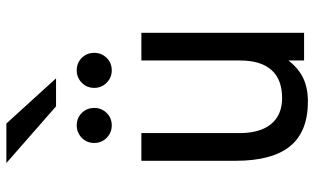

<svg xmlns="http://www.w3.org/2000/svg" viewBox="-212 -763 987 603"><g transform="rotate(-90 281.5 -461.5)"><path d="M264 12Q169.5 12 123.8 -44Q78 -100 78 -216V-511H165V-203Q165 -138 193.5 -103.5Q222 -69 275 -69Q333.5 -69 363.2 -102.5Q393 -136 393 -201V-511H480V0H393V-49Q368.5 -17.5 337.8 -2.8Q307 12 264 12ZM362 -604Q339.5 -604 323.2 -620Q307 -636 307 -659Q307 -682.5 323.2 -698.2Q339.5 -714 362 -714Q385.5 -714 401.2 -698.2Q417 -682.5 417 -659Q417 -636 401.2 -620Q385.5 -604 362 -604ZM189 -604Q166.5 -604 150.2 -620Q134 -636 134 -659Q134 -682.5 150.2 -698.2Q166.5 -714 189 -714Q212.5 -714 228.2 -698.2Q244 -682.5 244 -659Q244 -636 228.2 -620Q212.5 -604 189 -604ZM249 -779 71 -935H195L337 -779Z"/></g></svg>

Font: Undotted
Style: Regular
Weight: 400
Designer: Delve Withrington, Dave Bailey, Thomas Jockin
Foundry: Delve Fonts LLC
Version: Version 4.000